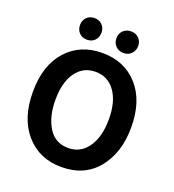

<svg xmlns="http://www.w3.org/2000/svg" viewBox="-166 -1072 1102 1215"><g transform="rotate(20 385.0 -465.0)"><path d="M715.8 -373Q715.8 -202.1 627.9 -94.2Q540 13.7 384.8 13.7Q236.3 13.7 145 -90.3Q53.7 -194.3 53.7 -373Q53.7 -550.8 144.5 -652.3Q235.4 -753.9 384.8 -753.9Q534.2 -753.9 625 -652.3Q715.8 -550.8 715.8 -373ZM205.1 -373Q205.1 -261.7 250.5 -188Q295.9 -114.3 384.8 -114.3Q467.8 -114.3 516.6 -184.6Q565.4 -254.9 565.4 -373Q565.4 -491.2 516.6 -559.1Q467.8 -627 384.8 -627Q301.8 -627 253.4 -559.6Q205.1 -492.2 205.1 -373ZM334 -872.1Q334 -839.8 314 -819.3Q293.9 -798.8 261.7 -798.8Q229.5 -798.8 209.5 -819.3Q189.5 -839.8 189.5 -872.1Q189.5 -903.3 209.5 -923.8Q229.5 -944.3 261.7 -944.3Q293.9 -944.3 314 -923.8Q334 -903.3 334 -872.1ZM560.5 -923.8Q581.1 -903.3 581.1 -872.1Q581.1 -840.8 560.5 -819.8Q540 -798.8 507.8 -798.8Q475.6 -798.8 455.1 -819.8Q434.6 -840.8 434.6 -872.1Q434.6 -903.3 455.1 -923.8Q475.6 -944.3 507.8 -944.3Q540 -944.3 560.5 -923.8Z"/></g></svg>

Font: GenSenMaruGothic TW TTF Bold
Style: Regular
Weight: 700
Version: Version 1.301